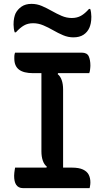

<svg xmlns="http://www.w3.org/2000/svg" viewBox="-20 -972 540 992"><path d="M306 -79H209L222 -111Q208 -122 201 -142.5Q194 -163 194 -190Q194 -243 194 -296Q194 -349 194 -403Q194 -457 194 -511.5Q194 -566 194 -621H291L278 -589Q292 -578 299 -557.5Q306 -537 306 -510Q306 -457 306 -404Q306 -351 306 -297Q306 -243 306 -188.5Q306 -134 306 -79ZM443 0H99Q87 0 78 -4.5Q69 -9 63.5 -17.5Q58 -26 55.5 -37.5Q53 -49 53 -64Q53 -72 54 -79.5Q55 -87 56 -94Q57 -101 58 -106H351Q388 -106 409 -96Q430 -86 438.5 -69Q447 -52 447 -30Q447 -25 446.5 -20Q446 -15 445 -10Q444 -5 443 0ZM58 -700H402Q430 -700 438.5 -681Q447 -662 447 -633Q447 -628 446.5 -623.5Q446 -619 445.5 -613.5Q445 -608 444 -603.5Q443 -599 441 -594H151Q102 -594 78 -612.5Q54 -631 54 -669Q54 -674 54 -678.5Q54 -683 54.5 -687Q55 -691 56 -694.5Q57 -698 58 -700ZM351 -879Q378 -879 398.5 -890.5Q419 -902 440 -926H446Q449 -918 450.5 -906.5Q452 -895 452 -886Q452 -866 449 -852Q446 -838 442 -829Q432 -806 411.5 -792.5Q391 -779 359 -779Q332 -779 306 -790Q280 -801 255 -815.5Q230 -830 204 -841Q178 -852 151 -852Q124 -852 104 -840.5Q84 -829 62 -805H56Q53 -813 51.5 -824.5Q50 -836 50 -845Q50 -865 53 -879Q56 -893 60 -902Q71 -924 91.5 -938Q112 -952 143 -952Q171 -952 196.5 -941Q222 -930 247.5 -915.5Q273 -901 298.5 -890Q324 -879 351 -879Z"/></svg>

Font: Recursive Casual Medium
Style: Regular
Weight: 500
Version: Version 1.047